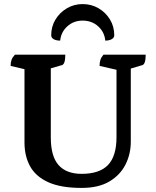

<svg xmlns="http://www.w3.org/2000/svg" viewBox="-20 -909 765 941"><path d="M380 12Q278 12 216.5 -16Q155 -44 127.5 -94Q100 -144 100 -211V-570L32 -586Q32 -603 36.5 -615.5Q41 -628 53 -641H300Q300 -595 284 -590L229 -574V-235Q229 -143 267 -100Q305 -57 380 -57Q468 -57 509.5 -100.5Q551 -144 551 -237V-567L468 -586Q468 -603 472 -615.5Q476 -628 487 -641H694Q694 -595 678 -590L621 -573V-214Q621 -154 595 -102.5Q569 -51 516 -19.5Q463 12 380 12ZM385 -889Q343 -889 308 -868.5Q273 -848 252 -813.5Q231 -779 231 -736Q231 -724 243 -717Q255 -710 275 -710Q279 -752 310 -780Q341 -808 385 -808Q430 -808 461 -780Q492 -752 496 -710Q515 -710 527.5 -717Q540 -724 540 -736Q540 -779 519 -813.5Q498 -848 463 -868.5Q428 -889 385 -889Z"/></svg>

Font: Petrona
Style: Bold
Weight: 700
Designer: Ringo R. Seeber
Foundry: Ringo R. Seeber
Version: Version 2.001; ttfautohint (v1.8.3)